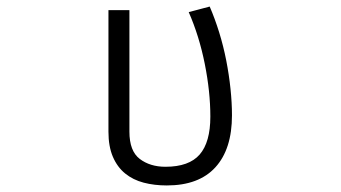

<svg xmlns="http://www.w3.org/2000/svg" viewBox="-20 -513 1040 586"><path d="M688 -161Q688 -58 637.5 -2.5Q587 53 489 53Q451 53 418.5 44.5Q386 36 362 16.5Q338 -3 324.5 -34.5Q311 -66 311 -111V-482H375V-111Q375 -52 406.5 -28Q438 -4 485 -4Q557 -4 589.5 -41.5Q622 -79 622 -157Q622 -233 605 -318Q588 -403 556 -476L620 -493Q636 -456 649 -414Q662 -372 670.5 -328.5Q679 -285 683.5 -242Q688 -199 688 -161Z"/></svg>

Font: NanumGothicCoding
Style: Regular
Weight: 400
Monospace: yes
Designer: Kwon Bruce; Nicolas Noh; Sung-woo Choi; Go-un Cha; Soo-hyun Park;
Foundry: NHN Corporation
Version: Version 2.000;PS 1;hotconv 1.0.49;makeotf.lib2.0.14853